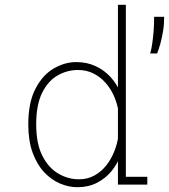

<svg xmlns="http://www.w3.org/2000/svg" viewBox="-20 -770 705 801"><path d="M303 11Q267 11 230.8 -4.2Q194.5 -19.5 164.5 -51.2Q134.5 -83 116.2 -132.8Q98 -182.5 98 -251Q98 -342.5 128 -400Q158 -457.5 204 -484.2Q250 -511 298 -511Q343 -511 379.5 -493.8Q416 -476.5 442 -447.8Q468 -419 482 -383.8Q496 -348.5 496 -312L474 -307Q469 -338 455.8 -368.5Q442.5 -399 421 -423.8Q399.5 -448.5 370.5 -463.2Q341.5 -478 305 -478Q260.5 -478 220.8 -455.5Q181 -433 156 -383.2Q131 -333.5 131 -251Q131 -170 157 -119.5Q183 -69 223.8 -45.5Q264.5 -22 309 -22Q345.5 -22 374.2 -38Q403 -54 423.8 -80.5Q444.5 -107 457.2 -139.5Q470 -172 474 -205L496 -199Q496 -161 483 -123.5Q470 -86 445 -55.8Q420 -25.5 384.2 -7.2Q348.5 11 303 11ZM505 -750V-17.5L490 -32.5H594.5V0H472V-108V-750ZM606.5 -547Q611.5 -563.5 615 -587.2Q618.5 -611 620.8 -639.8Q623 -668.5 623 -700H665Q665 -668.5 660.2 -639.8Q655.5 -611 648.8 -587.2Q642 -563.5 635.5 -547Z"/></svg>

Font: Trispace Thin Thin
Style: Regular
Weight: 250
Version: Version 1.210